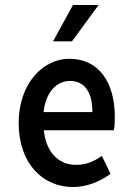

<svg xmlns="http://www.w3.org/2000/svg" viewBox="-20 -739 544 771"><path d="M55 -245C55 -83 151 12 273 12C329 12 382 -10 424 -41L389 -113C357 -90 324 -77 286 -77C215 -77 165 -127 156 -216H437C440 -228 441 -248 441 -270C441 -407 378 -503 258 -503C154 -503 55 -405 55 -245ZM155 -289C164 -371 209 -414 261 -414C321 -414 351 -367 351 -289ZM376 -719H273L193 -573H269Z"/></svg>

Font: Falling Sky
Style: Condensed
Weight: 400
Designer: Paul D. Hunt
Foundry: Adobe Systems Incorporated
Version: Version 1.02